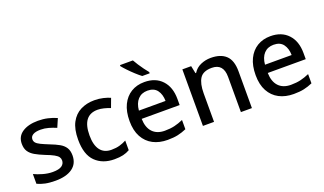

<svg xmlns="http://www.w3.org/2000/svg" viewBox="-75 -1238 2899 1720"><g transform="rotate(-20 1374.0 -378.0)"><path d="M441 -152Q441 -73 383 -31.5Q325 10 222 10Q165 10 124.5 1.5Q84 -7 50 -23V-116Q85 -99 132.5 -85.5Q180 -72 225 -72Q285 -72 311.5 -91Q338 -110 338 -142Q338 -160 328 -174.5Q318 -189 290.5 -204.5Q263 -220 210 -240Q158 -261 122.5 -281.5Q87 -302 68 -330.5Q49 -359 49 -404Q49 -474 105.5 -511.5Q162 -549 255 -549Q304 -549 347.5 -539Q391 -529 432 -511L397 -430Q362 -445 325 -455.5Q288 -466 250 -466Q202 -466 177 -451Q152 -436 152 -409Q152 -390 164 -376Q176 -362 204.5 -348Q233 -334 283 -314Q333 -295 368.5 -275Q404 -255 422.5 -226Q441 -197 441 -152Z M784 10Q672 10 604 -56.5Q536 -123 536 -266Q536 -366 569 -428Q602 -490 660 -519.5Q718 -549 792 -549Q837 -549 876.5 -539.5Q916 -530 942 -518L910 -432Q882 -443 850.5 -451Q819 -459 791 -459Q645 -459 645 -267Q645 -175 681 -127Q717 -79 787 -79Q832 -79 866.5 -89Q901 -99 930 -115V-23Q901 -6 867 2Q833 10 784 10Z M1269 -549Q1375 -549 1436 -483.5Q1497 -418 1497 -305V-247H1135Q1137 -164 1178.5 -120Q1220 -76 1295 -76Q1347 -76 1387.5 -85.5Q1428 -95 1471 -114V-26Q1430 -8 1389 1Q1348 10 1291 10Q1212 10 1152.5 -21Q1093 -52 1059.5 -113.5Q1026 -175 1026 -265Q1026 -356 1056.5 -419Q1087 -482 1141.5 -515.5Q1196 -549 1269 -549ZM1269 -467Q1212 -467 1177.5 -430Q1143 -393 1137 -325H1391Q1390 -388 1360.5 -427.5Q1331 -467 1269 -467ZM1240 -766Q1252 -744 1270 -716.5Q1288 -689 1307 -663Q1326 -637 1342 -618V-606H1271Q1247 -624 1216.5 -652Q1186 -680 1158.5 -709Q1131 -738 1117 -756V-766Z M1902 -549Q1996 -549 2046 -502Q2096 -455 2096 -351V0H1991V-336Q1991 -462 1880 -462Q1797 -462 1766 -413Q1735 -364 1735 -272V0H1629V-539H1713L1728 -467H1734Q1760 -509 1805.5 -529Q1851 -549 1902 -549Z M2471 -549Q2577 -549 2638 -483.5Q2699 -418 2699 -305V-247H2337Q2339 -164 2380.5 -120Q2422 -76 2497 -76Q2549 -76 2589.5 -85.5Q2630 -95 2673 -114V-26Q2632 -8 2591 1Q2550 10 2493 10Q2414 10 2354.5 -21Q2295 -52 2261.5 -113.5Q2228 -175 2228 -265Q2228 -356 2258.5 -419Q2289 -482 2343.5 -515.5Q2398 -549 2471 -549ZM2471 -467Q2414 -467 2379.5 -430Q2345 -393 2339 -325H2593Q2592 -388 2562.5 -427.5Q2533 -467 2471 -467Z"/></g></svg>

Font: Noto Sans Tamil Medium
Style: Regular
Weight: 500
Designer: Jelle Bosma - Monotype Design Team
Foundry: Monotype Imaging Inc.
Version: Version 2.004; ttfautohint (v1.8.4.7-5d5b)